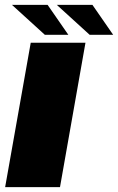

<svg xmlns="http://www.w3.org/2000/svg" viewBox="-20 -764 482 784"><path d="M1 0H225L329 -589.5H105.5ZM346 -622H442L357.5 -744H212ZM163 -622H259L174.5 -744H29Z"/></svg>

Font: Anybody Expanded ExtraBold
Style: Italic
Weight: 800
Width: 7
Italic angle: -10°
Version: Version 1.113;gftools[0.9.25]